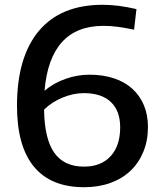

<svg xmlns="http://www.w3.org/2000/svg" viewBox="-20 -771 675 802"><path d="M330 -382Q286 -382 240.5 -363Q195 -344 164 -313Q166 -190 207 -132.5Q248 -75 331 -75Q402 -75 442 -118.5Q482 -162 482 -239Q482 -308 443 -345Q404 -382 330 -382ZM331 11Q193 11 122 -74.5Q51 -160 51 -329Q51 -533 142.5 -642Q234 -751 409 -751Q442 -751 476.5 -746.5Q511 -742 550 -733L540 -647Q502 -655 472 -659Q442 -663 412 -663Q189 -663 166 -392Q204 -424 253.5 -441.5Q303 -459 354 -459Q410 -459 455.5 -444Q501 -429 532.5 -400.5Q564 -372 581 -331.5Q598 -291 598 -241Q598 -184 579 -137.5Q560 -91 525.5 -58Q491 -25 441.5 -7Q392 11 331 11Z"/></svg>

Font: EncodeSans
Style: Medium
Weight: 500
Designer: Pablo Impallari, Andres Torresi
Foundry: Pablo Impallari, Andres Torresi
Version: Version 1.000; ttfautohint (v1.4.1)